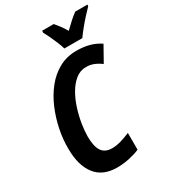

<svg xmlns="http://www.w3.org/2000/svg" viewBox="-224 -1041 1026 1159"><g transform="rotate(-30 289.0 -461.0)"><path d="M242 10Q143 10 93 -55Q43 -120 43 -235Q42 -300 56 -368.5Q70 -437 97 -500.5Q124 -564 164.5 -614.5Q205 -665 259 -694.5Q313 -724 380 -724Q428 -724 468 -713.5Q508 -703 544 -679L484 -572Q460 -590 435 -600Q410 -610 382 -610Q340 -610 307.5 -583.5Q275 -557 251 -515Q227 -473 211.5 -423.5Q196 -374 188.5 -326Q181 -278 181 -242Q181 -171 203.5 -138.5Q226 -106 274 -106Q305 -106 337 -115.5Q369 -125 402 -139V-22Q369 -8 327.5 1Q286 10 242 10ZM325 -772Q319 -793 308 -820Q297 -847 284.5 -873.5Q272 -900 261 -920L263 -932H343Q355 -918 371 -897Q387 -876 401 -851Q427 -876 449.5 -896.5Q472 -917 493 -932H578L577 -921Q560 -904 535 -876.5Q510 -849 487 -820.5Q464 -792 450 -772Z"/></g></svg>

Font: Noto Sans Condensed
Style: Bold Italic
Weight: 700
Width: 3
Italic angle: -12°
Designer: Monotype Design Team
Foundry: Monotype Imaging Inc.
Version: Version 2.013; ttfautohint (v1.8.4.7-5d5b)